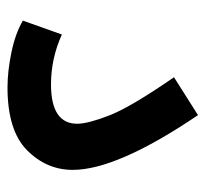

<svg xmlns="http://www.w3.org/2000/svg" viewBox="-38 -504 548 512"><g transform="rotate(90 236.0 -248.0)"><path d="M35 -35Q69 -15 119.5 -4.5Q170 6 213 6Q328 6 380.5 -46Q433 -98 433 -168Q433 -286 287 -502L186 -438Q266 -322 288 -265Q310 -208 310 -180Q310 -110 205 -110Q136 -110 72 -139Z"/></g></svg>

Font: Noto Sans Arabic UI SemiCondensed Semi
Style: Regular
Weight: 600
Width: 4
Designer: Nadine Chahine - Monotype Design Team
Foundry: Monotype Imaging Inc.
Version: Version 1.900